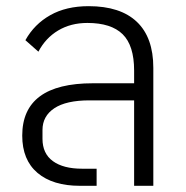

<svg xmlns="http://www.w3.org/2000/svg" viewBox="-20 -600 601 620"><path d="M266.1 -580.1Q368.7 -580.1 421.9 -529.5Q475.1 -479 475.1 -380.9V0H413.1V-275.9H269Q193.8 -275.9 155.5 -250.5Q117.2 -225.1 117.2 -180.2V-151.9Q117.2 -104 150.9 -79.6Q184.6 -55.2 245.1 -55.2H292V0H237.8Q150.4 0 101.1 -41.7Q51.8 -83.5 51.8 -162.1Q51.8 -331.1 279.8 -331.1H413.1V-372.1Q413.1 -453.1 376 -489.5Q338.9 -525.9 262.2 -525.9Q208.5 -525.9 167.7 -501.5Q127 -477.1 104 -433.1L62 -470.2Q90.8 -522 142.3 -551Q193.8 -580.1 266.1 -580.1Z"/></svg>

Font: Anuphan Light
Style: Regular
Weight: 300
Designer: Mike Abbink, Paul van der Laan, Pieter van Rosmalen, Mint Tantisuwanna
Foundry: Bold Monday; Cadson Demak
Version: Version 3.002;hotconv 1.0.109;makeotfexe 2.5.65596